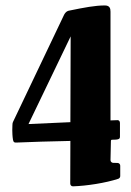

<svg xmlns="http://www.w3.org/2000/svg" viewBox="-20 -674 473 694"><path d="M380.9 -164.1C380.9 -167.5 382.3 -168.9 385.3 -168.9C394.5 -168.9 403.8 -169.4 407.2 -170.9C411.6 -171.9 413.6 -174.8 413.6 -180.2V-229.5C413.6 -234.9 410.6 -239.7 405.3 -239.7L379.4 -238.8V-631.8C379.4 -643.1 377 -654.3 358.9 -654.3C324.2 -654.3 285.6 -647 230.5 -635.7C228 -635.3 219.2 -634.3 211.9 -621.1L27.3 -233.9C25.9 -231.4 24.9 -228 24.9 -222.2C24.9 -215.8 24.4 -208 24.4 -203.6C24.4 -196.8 24.9 -180.2 26.9 -168.9C28.8 -159.2 31.7 -158.7 39.1 -158.7C87.4 -161.1 165.5 -163.1 234.4 -164.6L233.9 -10.7C233.9 -5.4 237.3 -0.5 243.7 -0.5C293 -2 361.8 -12.7 407.7 -27.8C412.1 -29.8 414.6 -33.2 414.6 -37.6V-75.2C414.6 -80.6 410.2 -85 404.8 -85L389.2 -85.4C383.8 -85.4 379.4 -89.8 379.4 -95.2ZM234.4 -232.4 83 -225.6 235.4 -542.5Z"/></svg>

Font: QTS-Omar 
Style: Regular
Weight: 400
Designer: Mohammed Abd El khaliq
Foundry: QafType Studio
Version: Version 1.001